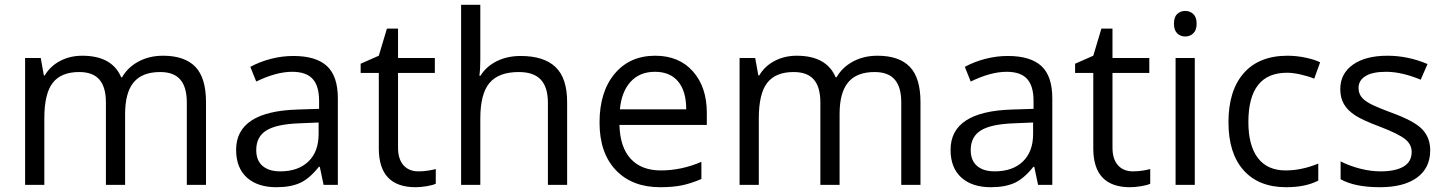

<svg xmlns="http://www.w3.org/2000/svg" viewBox="-20 -780 6100 810"><path d="M768.1 0V-348.1Q768.1 -412.1 740.7 -444.1Q713.4 -476.1 655.8 -476.1Q580.1 -476.1 543.9 -432.6Q507.8 -389.2 507.8 -298.8V0H426.8V-348.1Q426.8 -412.1 399.4 -444.1Q372.1 -476.1 314 -476.1Q237.8 -476.1 202.4 -430.4Q167 -384.8 167 -280.8V0H85.9V-535.2H151.9L165 -461.9H168.9Q191.9 -501 233.6 -522.9Q275.4 -544.9 327.1 -544.9Q452.6 -544.9 491.2 -454.1H495.1Q519 -496.1 564.5 -520.5Q609.9 -544.9 668 -544.9Q758.8 -544.9 804 -498.3Q849.1 -451.7 849.1 -349.1V0Z M1345.2 0 1329.1 -76.2H1325.2Q1285.2 -25.9 1245.4 -8.1Q1205.6 9.8 1146 9.8Q1066.4 9.8 1021.2 -31.2Q976.1 -72.3 976.1 -147.9Q976.1 -310.1 1235.4 -317.9L1326.2 -320.8V-354Q1326.2 -417 1299.1 -447Q1272 -477.1 1212.4 -477.1Q1145.5 -477.1 1061 -436L1036.1 -498Q1075.7 -519.5 1122.8 -531.7Q1169.9 -543.9 1217.3 -543.9Q1313 -543.9 1359.1 -501.5Q1405.3 -459 1405.3 -365.2V0ZM1162.1 -57.1Q1237.8 -57.1 1281 -98.6Q1324.2 -140.1 1324.2 -214.8V-263.2L1243.2 -259.8Q1146.5 -256.3 1103.8 -229.7Q1061 -203.1 1061 -147Q1061 -103 1087.6 -80.1Q1114.3 -57.1 1162.1 -57.1Z M1745.1 -57.1Q1766.6 -57.1 1786.6 -60.3Q1806.6 -63.5 1818.4 -66.9V-4.9Q1805.2 1.5 1779.5 5.6Q1753.9 9.8 1733.4 9.8Q1578.1 9.8 1578.1 -153.8V-472.2H1501.5V-511.2L1578.1 -544.9L1612.3 -659.2H1659.2V-535.2H1814.5V-472.2H1659.2V-157.2Q1659.2 -108.9 1682.1 -83Q1705.1 -57.1 1745.1 -57.1Z M2291.5 0V-346.2Q2291.5 -411.6 2261.7 -443.8Q2231.9 -476.1 2168.5 -476.1Q2084 -476.1 2045.2 -430.2Q2006.3 -384.3 2006.3 -279.8V0H1925.3V-759.8H2006.3V-529.8Q2006.3 -488.3 2002.4 -460.9H2007.3Q2031.2 -499.5 2075.4 -521.7Q2119.6 -543.9 2176.3 -543.9Q2274.4 -543.9 2323.5 -497.3Q2372.6 -450.7 2372.6 -349.1V0Z M2765.1 9.8Q2646.5 9.8 2577.9 -62.5Q2509.3 -134.8 2509.3 -263.2Q2509.3 -392.6 2573 -468.8Q2636.7 -544.9 2744.1 -544.9Q2844.7 -544.9 2903.3 -478.8Q2961.9 -412.6 2961.9 -304.2V-252.9H2593.3Q2595.7 -158.7 2640.9 -109.9Q2686 -61 2768.1 -61Q2854.5 -61 2939 -97.2V-24.9Q2896 -6.3 2857.7 1.7Q2819.3 9.8 2765.1 9.8ZM2743.2 -477.1Q2678.7 -477.1 2640.4 -435.1Q2602.1 -393.1 2595.2 -318.8H2875Q2875 -395.5 2840.8 -436.3Q2806.6 -477.1 2743.2 -477.1Z M3782.2 0V-348.1Q3782.2 -412.1 3754.9 -444.1Q3727.5 -476.1 3669.9 -476.1Q3594.2 -476.1 3558.1 -432.6Q3522 -389.2 3522 -298.8V0H3440.9V-348.1Q3440.9 -412.1 3413.6 -444.1Q3386.2 -476.1 3328.1 -476.1Q3252 -476.1 3216.6 -430.4Q3181.2 -384.8 3181.2 -280.8V0H3100.1V-535.2H3166L3179.2 -461.9H3183.1Q3206.1 -501 3247.8 -522.9Q3289.6 -544.9 3341.3 -544.9Q3466.8 -544.9 3505.4 -454.1H3509.3Q3533.2 -496.1 3578.6 -520.5Q3624 -544.9 3682.1 -544.9Q3772.9 -544.9 3818.1 -498.3Q3863.3 -451.7 3863.3 -349.1V0Z M4359.4 0 4343.3 -76.2H4339.4Q4299.3 -25.9 4259.5 -8.1Q4219.7 9.8 4160.2 9.8Q4080.6 9.8 4035.4 -31.2Q3990.2 -72.3 3990.2 -147.9Q3990.2 -310.1 4249.5 -317.9L4340.3 -320.8V-354Q4340.3 -417 4313.2 -447Q4286.1 -477.1 4226.6 -477.1Q4159.7 -477.1 4075.2 -436L4050.3 -498Q4089.8 -519.5 4137 -531.7Q4184.1 -543.9 4231.4 -543.9Q4327.1 -543.9 4373.3 -501.5Q4419.4 -459 4419.4 -365.2V0ZM4176.3 -57.1Q4252 -57.1 4295.2 -98.6Q4338.4 -140.1 4338.4 -214.8V-263.2L4257.3 -259.8Q4160.6 -256.3 4117.9 -229.7Q4075.2 -203.1 4075.2 -147Q4075.2 -103 4101.8 -80.1Q4128.4 -57.1 4176.3 -57.1Z M4759.3 -57.1Q4780.8 -57.1 4800.8 -60.3Q4820.8 -63.5 4832.5 -66.9V-4.9Q4819.3 1.5 4793.7 5.6Q4768.1 9.8 4747.6 9.8Q4592.3 9.8 4592.3 -153.8V-472.2H4515.6V-511.2L4592.3 -544.9L4626.5 -659.2H4673.3V-535.2H4828.6V-472.2H4673.3V-157.2Q4673.3 -108.9 4696.3 -83Q4719.2 -57.1 4759.3 -57.1Z M5020.5 0H4939.5V-535.2H5020.5ZM4932.6 -680.2Q4932.6 -708 4946.3 -720.9Q4960 -733.9 4980.5 -733.9Q5000 -733.9 5014.2 -720.7Q5028.3 -707.5 5028.3 -680.2Q5028.3 -652.8 5014.2 -639.4Q5000 -626 4980.5 -626Q4960 -626 4946.3 -639.4Q4932.6 -652.8 4932.6 -680.2Z M5406.2 9.8Q5290 9.8 5226.3 -61.8Q5162.6 -133.3 5162.6 -264.2Q5162.6 -398.4 5227.3 -471.7Q5292 -544.9 5411.6 -544.9Q5450.2 -544.9 5488.8 -536.6Q5527.3 -528.3 5549.3 -517.1L5524.4 -448.2Q5497.6 -459 5465.8 -466.1Q5434.1 -473.1 5409.7 -473.1Q5246.6 -473.1 5246.6 -265.1Q5246.6 -166.5 5286.4 -113.8Q5326.2 -61 5404.3 -61Q5471.2 -61 5541.5 -89.8V-18.1Q5487.8 9.8 5406.2 9.8Z M6013.7 -146Q6013.7 -71.3 5958 -30.8Q5902.3 9.8 5801.8 9.8Q5695.3 9.8 5635.7 -23.9V-99.1Q5674.3 -79.6 5718.5 -68.4Q5762.7 -57.1 5803.7 -57.1Q5867.2 -57.1 5901.4 -77.4Q5935.5 -97.7 5935.5 -139.2Q5935.5 -170.4 5908.4 -192.6Q5881.3 -214.8 5802.7 -245.1Q5728 -272.9 5696.5 -293.7Q5665 -314.5 5649.7 -340.8Q5634.3 -367.2 5634.3 -403.8Q5634.3 -469.2 5687.5 -507.1Q5740.7 -544.9 5833.5 -544.9Q5919.9 -544.9 6002.4 -509.8L5973.6 -443.8Q5893.1 -477.1 5827.6 -477.1Q5770 -477.1 5740.7 -459Q5711.4 -440.9 5711.4 -409.2Q5711.4 -387.7 5722.4 -372.6Q5733.4 -357.4 5757.8 -343.8Q5782.2 -330.1 5851.6 -304.2Q5946.8 -269.5 5980.2 -234.4Q6013.7 -199.2 6013.7 -146Z"/></svg>

Font: f08482100
Style: Regular
Weight: 400
Foundry: Ascender Corporation
Version: Version 1.10